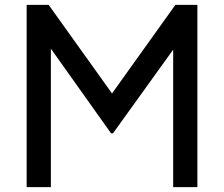

<svg xmlns="http://www.w3.org/2000/svg" viewBox="-20 -765 916 785"><path d="M697 -745H787V0H688V-562L442 -220H434L188 -566V0H89V-745H179L438 -383Z"/></svg>

Font: Plus Jakarta Text
Style: Regular
Weight: 400
Designer: Gumpita Rahayu
Foundry: Tokotype Studio
Version: Version 1.000